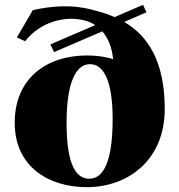

<svg xmlns="http://www.w3.org/2000/svg" viewBox="-20 -761 742 796"><path d="M41 -252C41 -69 183 15 340 15C508 15 663 -95 663 -309C663 -507 593 -613 495 -670L587 -710L573 -741L455 -690C429 -702 403 -710 375 -717C283 -744 198 -737 116 -719L50 -606L84 -590C147 -671 249 -695 322 -678C340 -675 358 -668 375 -657L189 -577L204 -545L404 -631C427 -605 444 -567 449 -515C438 -521 392 -531 340 -531C175 -531 41 -438 41 -252ZM447 -268C447 -93 410 -20 350 -20C291 -20 256 -87 256 -252C256 -415 293 -495 353 -495C412 -495 447 -421 447 -268Z"/></svg>

Font: Sprat Black
Style: Regular
Weight: 900
Designer: Ethan Nakache
Foundry: Collletttivo
Version: Version 2.000;Glyphs 3.2 (3217)